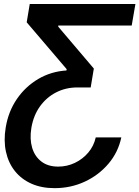

<svg xmlns="http://www.w3.org/2000/svg" viewBox="-20 -748 713 983"><path d="M601.1 -44.4Q585 31.7 535.2 90.3Q485.4 148.9 413.8 182.1Q342.3 215.3 259.3 215.3Q192.4 215.3 140.9 192.4Q89.4 169.4 56.2 127.7Q22.9 85.9 10.5 29.1Q-2 -27.8 9.3 -95.7Q22.9 -177.7 66.7 -241.5Q110.4 -305.2 176 -343.8Q241.7 -382.3 320.3 -387.2L321.3 -394L116.7 -633.8L132.3 -727.5H673.3L654.3 -617.2H278.3V-611.3L460.4 -397L444.3 -300.3H375.5Q316.9 -300.3 267.6 -275.1Q218.3 -250 184.8 -203.6Q151.4 -157.2 140.6 -93.3Q131.3 -36.6 144.5 8.1Q157.7 52.7 191.7 78.9Q225.6 105 277.8 105Q323.2 105 363.3 85.9Q403.3 66.9 431.9 33.2Q460.4 -0.5 470.2 -44.4Z"/></svg>

Font: Inter 24pt SemiBold
Style: Italic
Weight: 600
Italic angle: -9.3988°
Designer: Rasmus Andersson
Foundry: rsms
Version: Version 4.001;git-66647c0bb